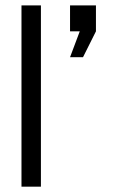

<svg xmlns="http://www.w3.org/2000/svg" viewBox="-20 -704 431 724"><path d="M134.3 -683.6V0H61V-683.6ZM244.1 -683.6H341.8V-585.9L293 -488.3H244.1L280.8 -585.9H244.1Z"/></svg>

Font: Sanitrixie
Style: Regular
Weight: 400
Designer: Jayvee D. Enaguas (Grand Chaos)
Version: Version 1.1 - 6/9/2013